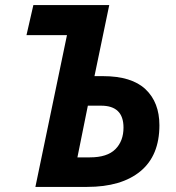

<svg xmlns="http://www.w3.org/2000/svg" viewBox="-20 -734 692 754"><path d="M243 -596H84L111 -714H409L351 -435H384Q497 -435 551.5 -383.5Q606 -332 606 -242Q606 -123 531.5 -61.5Q457 0 322 0H119ZM333 -116Q401 -116 433 -148Q465 -180 465 -233Q465 -319 377 -319H325L284 -116Z"/></svg>

Font: Noto Sans Display
Style: Bold Italic
Weight: 700
Italic angle: -12°
Designer: Monotype Design team
Foundry: Monotype Imaging Inc.
Version: Version 1.000